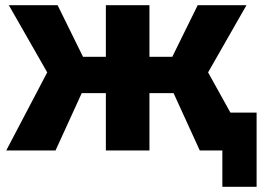

<svg xmlns="http://www.w3.org/2000/svg" viewBox="-20 -580 1019 740"><path d="M556 0H388V-221H295L194 0H4L162 -301L14 -560H202L300 -361H388V-560H556V-361H644L742 -560H930L782 -301L868 -146H969V140H837V0H750L649 -221H556Z"/></svg>

Font: Tektur
Style: Bold
Weight: 700
Designer: Adam Jagosz
Foundry: Adam Jagosz
Version: Version 1.005;gftools[0.9.30]